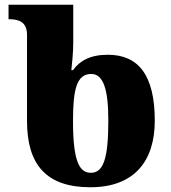

<svg xmlns="http://www.w3.org/2000/svg" viewBox="-20 -780 722 810"><path d="M361 10C548 10 633 -102 633 -271C633 -464 563 -549 435 -549C360 -549 316 -523 288 -484H281C284 -510 289 -561 289 -599V-760H16V-699H17C59 -699 94 -688 94 -633V-269C94 -87 174 10 361 10ZM363 -51C313 -51 288 -104 288 -271C288 -404 304 -468 365 -468C416 -468 437 -403 437 -272C437 -110 416 -51 363 -51Z"/></svg>

Font: UArctic Serif Black
Style: Regular
Weight: 900
Designer: Customization by Puisto advertising & original work Monotype Design Team
Foundry: Monotype Imaging Inc.
Version: Version 2.004